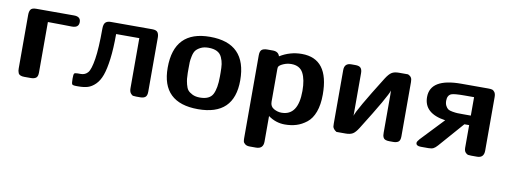

<svg xmlns="http://www.w3.org/2000/svg" viewBox="-57 -776 3371 1272"><g transform="rotate(10 1629.0 -140.0)"><path d="M59 -49V-409Q59 -433 68 -445.5Q77 -458 105 -458H359Q404 -458 404 -421Q404 -383 359 -383H354Q348 -383 296 -384Q244 -385 196 -385V-45Q196 -18 183.5 -9Q171 0 149 0H105Q89 0 78.5 -4.5Q68 -9 64.5 -18Q61 -27 60 -33Q59 -39 59 -49Z M422 -45Q422 -72 426 -78Q430 -84 449 -84H470Q500 -84 518 -105.5Q536 -127 547.5 -199.5Q559 -272 559 -404Q559 -435 571 -446.5Q583 -458 606 -458H885Q913 -458 922 -445Q931 -432 931 -410V-46Q931 -19 919 -9.5Q907 0 885 0H857Q845 0 837 -1.5Q829 -3 820 -14.5Q811 -26 811 -48V-385H655Q655 -287 646 -217Q637 -147 622 -105.5Q607 -64 582.5 -40Q558 -16 532 -8Q506 0 469 0H455Q431 0 426.5 -6.5Q422 -13 422 -45Z M1030 -225Q1030 -475 1272 -475Q1518 -475 1518 -225Q1518 11 1275 11Q1030 11 1030 -225ZM1167 -214Q1168 -188 1169 -175Q1170 -162 1176 -137.5Q1182 -113 1192 -100.5Q1202 -88 1223 -77.5Q1244 -67 1274 -67Q1339 -67 1360 -107Q1381 -147 1381 -227V-254Q1381 -288 1378 -310Q1375 -332 1364.5 -355.5Q1354 -379 1331.5 -390.5Q1309 -402 1274 -402Q1243 -402 1221.5 -391Q1200 -380 1189.5 -366.5Q1179 -353 1173.5 -327Q1168 -301 1167.5 -286Q1167 -271 1167 -242Z M1610 147V-410Q1610 -438 1622 -448Q1634 -458 1659 -458H1696Q1734 -458 1743 -427Q1811 -469 1890 -469Q2073 -469 2073 -228Q2073 -159 2055 -110.5Q2037 -62 2004.5 -36.5Q1972 -11 1936.5 0Q1901 11 1859 11Q1798 11 1747 -26V146Q1747 195 1698 195H1656Q1636 195 1625 186.5Q1614 178 1612 169Q1610 160 1610 147ZM1747 -122Q1747 -90 1772.5 -76Q1798 -62 1824 -62Q1936 -62 1936 -228Q1936 -305 1913 -348Q1890 -391 1833 -391Q1806 -391 1781.5 -380.5Q1757 -370 1750 -359Q1747 -354 1747 -342Z M2178 -52V-411Q2178 -458 2224 -458H2252Q2278 -458 2288 -446.5Q2298 -435 2298 -412V-125Q2307 -163 2459 -405Q2479 -436 2496.5 -447Q2514 -458 2545 -458H2607Q2608 -456 2615 -453Q2622 -450 2628 -440.5Q2634 -431 2634 -411V-46Q2634 -18 2621.5 -9Q2609 0 2587 0H2561Q2545 0 2534.5 -4Q2524 -8 2520 -16.5Q2516 -25 2515 -32Q2514 -39 2514 -50V-304Q2514 -309 2513.5 -318.5Q2513 -328 2513 -333Q2504 -295 2352 -53Q2332 -21 2314.5 -10.5Q2297 0 2267 0H2205Q2192 -8 2186 -16.5Q2180 -25 2179 -31.5Q2178 -38 2178 -52Z M2740 -21Q2740 -30 2755.5 -47.5Q2771 -65 2901 -201Q2756 -222 2756 -332Q2756 -458 2964 -458H3146Q3162 -458 3171.5 -455.5Q3181 -453 3189 -442Q3197 -431 3197 -409V-49Q3197 0 3151 0H3112Q3098 0 3090 -1.5Q3082 -3 3072.5 -13.5Q3063 -24 3063 -45V-197H3031Q3017 -181 2884 -29Q2869 -12 2857 -6Q2845 0 2824 0H2773Q2740 0 2740 -21ZM2885 -330Q2885 -310 2892.5 -296Q2900 -282 2909 -275.5Q2918 -269 2939 -265.5Q2960 -262 2972.5 -261.5Q2985 -261 3013 -261H3063V-385H3003Q2928 -385 2910 -377Q2885 -366 2885 -330Z"/></g></svg>

Font: CMU Sans Serif
Style: Bold
Weight: 700
Version: Version 0.7.0